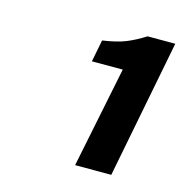

<svg xmlns="http://www.w3.org/2000/svg" viewBox="-69 -832 513 523"><g transform="rotate(15 188.0 -570.0)"><path d="M186 -375 244 -660H157L169 -722Q210 -728 234.5 -738Q259 -748 286 -765H364L288 -375Z"/></g></svg>

Font: Source Sans 3
Style: Bold Italic
Weight: 700
Italic angle: -11°
Designer: Paul D. Hunt
Foundry: Adobe
Version: Version 3.052;hotconv 1.1.0;makeotfexe 2.6.0